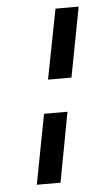

<svg xmlns="http://www.w3.org/2000/svg" viewBox="-49 -689 406 718"><g transform="rotate(-5 153.5 -330.0)"><path d="M224 -393H136L187 -655H274ZM149 -5H60L110 -267H198Z"/></g></svg>

Font: Sansita Light Italic
Style: Regular
Weight: 300
Italic angle: -11°
Designer: Pablo Cosgaya
Foundry: Omnibus-Type
Version: Version 1.006